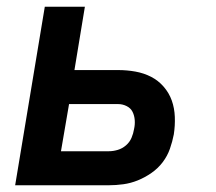

<svg xmlns="http://www.w3.org/2000/svg" viewBox="-20 -550 640 570"><path d="M25 0 113 -530H232L201 -342H331Q357 -342 382 -337.5Q407 -333 428.5 -322Q450 -311 466 -292.5Q482 -274 490 -251.5Q498 -229 499 -203Q500 -177 496 -151Q492 -130 484.5 -108.5Q477 -87 463 -68.5Q449 -50 429.5 -36.5Q410 -23 389 -14.5Q368 -6 346 -3Q324 0 303 0ZM161 -101H303Q316 -101 329.5 -105Q343 -109 354 -118.5Q365 -128 370.5 -141Q376 -154 378 -167Q381 -180 380 -193.5Q379 -207 373.5 -218Q368 -229 356 -235Q344 -241 331 -241H185Z"/></svg>

Font: Iosevka Curly Extended Oblique
Style: Bold
Weight: 700
Width: 7
Italic angle: -9°
Monospace: yes
Designer: Belleve Invis
Foundry: Belleve Invis
Version: Version 11.1.0; ttfautohint (v1.8.3)